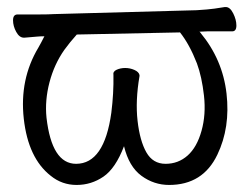

<svg xmlns="http://www.w3.org/2000/svg" viewBox="-20 -507 708 545"><path d="M106 -404Q94 -404 84 -403Q60 -401 49 -400H48Q35 -400 26 -416.5Q17 -433 17 -449.5Q17 -466 30 -466H92Q118 -466 133 -467L538 -478Q571 -480 588.5 -482.5Q606 -485 618 -487H621Q633 -487 642 -469Q651 -451 651 -434.5Q651 -418 639 -418H568Q560 -418 546 -417Q548 -416 549 -414Q612 -338 623 -241.5Q634 -145 597 -68Q556 18 460 18Q417 18 381.5 -8Q346 -34 332 -92Q308 -29 273.5 -5.5Q239 18 197.5 18Q156 18 124 -8Q60 -58 47.5 -170Q35 -282 89 -372Q97 -386 106 -404ZM198 -409Q179 -388 163 -366Q134 -325 120.5 -273.5Q107 -222 112 -173Q127 -42 196 -42Q276 -42 296 -187Q303 -243 302 -294Q300 -304 311 -309Q322 -314 335.5 -314Q349 -314 361.5 -308.5Q374 -303 376 -294V-291Q364 -221 370.5 -164Q377 -107 395.5 -74.5Q414 -42 450 -42Q486 -42 512.5 -65.5Q539 -89 552 -135.5Q565 -182 559 -235.5Q553 -289 539 -327Q518 -381 491 -415Z"/></svg>

Font: LXGW WenKai Lite
Style: Regular
Weight: 400
Designer: LXGW / Fontworks Inc.
Foundry: LXGW / Fontworks Inc.
Version: Version 1.511; March 25, 2025